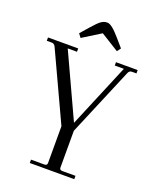

<svg xmlns="http://www.w3.org/2000/svg" viewBox="-148 -889 787 974"><g transform="rotate(20 245.0 -402.0)"><path d="M257 -745 159 -684 144 -704 185 -751Q213 -783 228 -793.5Q243 -804 261 -804Q284 -804 331 -749L370 -704L355 -684ZM370 -630H487V-612H462Q449 -612 443 -598L288 -230V-31Q288 -18 303 -18H374V0H134V-18H206Q221 -18 221 -31V-230L50 -598Q43 -612 30 -612H3V-630H166V-612H116L275 -268L419 -612H370Z"/></g></svg>

Font: Arapey Thin
Style: Regular
Weight: 100
Designer: Eduardo Rodriguez Tunni
Foundry: Eduardo Rodriguez Tunni
Version: Version 4.000;hotconv 1.0.109;makeotfexe 2.5.65596